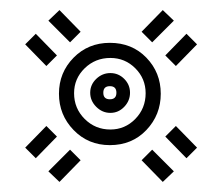

<svg xmlns="http://www.w3.org/2000/svg" viewBox="-20 -386 441 381"><path d="M282 -302 261 -323 303 -366 325 -345ZM119 -302 76 -345 98 -366 140 -323ZM329 -255 308 -276 350 -319 371 -298ZM72 -255 30 -298 51 -319 93 -276ZM198 -98Q155 -98 126 -128Q97 -158 97 -200Q97 -242 126 -271.5Q155 -301 198 -301Q242 -301 270.5 -271.5Q299 -242 299 -200Q299 -158 270.5 -128Q242 -98 198 -98ZM199 -129Q228 -129 248.5 -150Q269 -171 269 -201Q269 -230 248.5 -250.5Q228 -271 199 -271Q169 -271 148 -250.5Q127 -230 127 -201Q127 -171 148 -150Q169 -129 199 -129ZM199 -162Q183 -162 171 -174Q159 -186 159 -202Q159 -218 171 -229.5Q183 -241 199 -241Q215 -241 226.5 -229.5Q238 -218 238 -202Q238 -186 226.5 -174Q215 -162 199 -162ZM198 -189Q211 -189 211 -202Q211 -215 198 -215Q185 -215 185 -202Q185 -189 198 -189ZM329 -136 371 -93 350 -72 308 -115ZM72 -136 93 -115 51 -72 30 -93ZM282 -89 325 -46 303 -25 261 -68ZM119 -89 140 -68 98 -25 76 -46Z"/></svg>

Font: Zen Tokyo Zoo
Style: Regular
Weight: 400
Designer: Yoshimichi Ohira
Foundry: A-1 Corp ZenFonts
Version: Version 1.002; ttfautohint (v1.8.3)